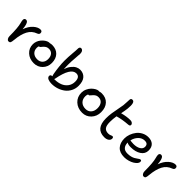

<svg xmlns="http://www.w3.org/2000/svg" viewBox="231 -1960 3174 3174"><g transform="rotate(45 1818.0 -372.5)"><path d="M157.2 12.2Q136.2 12.2 121.6 -9Q106.9 -30.3 106.9 -61Q106.9 -261.2 83 -345.2Q71.8 -386.2 71.8 -408.2Q71.8 -425.8 81.5 -437Q91.3 -448.2 108.9 -448.2Q127.4 -448.2 140.9 -435.3Q154.3 -422.4 164.6 -387.5Q174.8 -352.5 179.2 -294.9Q214.4 -394 275.6 -448Q336.9 -502 393.1 -502Q435.1 -502 435.1 -458Q435.1 -429.7 399.9 -416Q307.6 -383.8 262.2 -297.4Q216.8 -210.9 204.1 -68.8Q200.2 -21 190.7 -4.4Q181.2 12.2 157.2 12.2Z M705.6 -27.8Q604.5 -27.8 539.1 -87.9Q473.6 -147.9 473.6 -240.2Q473.6 -275.9 486.3 -309.6Q499 -343.3 519 -368.2Q539.1 -393.1 562.7 -412.4Q586.4 -431.6 609.9 -441.4Q633.3 -451.2 651.4 -451.2Q657.7 -451.2 659.7 -450.2Q685.5 -458 709.5 -458Q805.7 -458 861.1 -400.1Q916.5 -342.3 916.5 -242.2Q916.5 -150.9 856.2 -89.4Q795.9 -27.8 705.6 -27.8ZM561.5 -244.1Q561.5 -184.6 599.4 -149.2Q637.2 -113.8 701.7 -113.8Q759.3 -113.8 793.5 -149.7Q827.6 -185.5 827.6 -245.1Q827.6 -305.7 798.3 -340.3Q769 -375 717.3 -375Q688.5 -375 668.7 -365.2Q648.9 -355.5 628.4 -335Q619.6 -326.2 610.6 -314.9Q601.6 -303.7 597.2 -298.3Q592.8 -293 585.7 -289.1Q578.6 -285.2 569.3 -285.2Q561.5 -265.6 561.5 -244.1Z M1155.3 4.9Q1132.8 4.9 1112.1 1.5Q1091.3 -2 1073.5 -9.3Q1055.7 -16.6 1044.9 -29.5Q1034.2 -42.5 1034.2 -59.1Q1034.2 -75.2 1044.2 -84Q1054.2 -92.8 1070.3 -92.8Q1074.2 -92.8 1077.1 -91.8Q1069.8 -108.9 1065.4 -130.9Q1036.1 -295.4 1036.1 -417Q1036.1 -502.4 1044.4 -590.8Q1052.7 -679.2 1052.2 -711.9Q1051.3 -731.9 1060.3 -745.4Q1069.3 -758.8 1086.4 -758.8Q1108.9 -758.8 1124.5 -738.5Q1140.1 -718.3 1140.1 -683.1Q1140.1 -652.3 1132.3 -569.6Q1124.5 -486.8 1124.5 -405.8Q1124.5 -363.8 1127.4 -311Q1147.9 -372.6 1181.9 -415.5Q1215.8 -458.5 1252.2 -477.3Q1288.6 -496.1 1326.2 -496.1Q1403.3 -496.1 1449.7 -444.6Q1496.1 -393.1 1496.1 -289.1Q1496.1 -222.7 1467.5 -166.3Q1439 -109.9 1391.4 -73Q1343.8 -36.1 1282.7 -15.6Q1221.7 4.9 1155.3 4.9ZM1137.2 -99.1Q1135.7 -89.4 1131.3 -82H1143.1Q1214.8 -82 1273.7 -105.5Q1332.5 -128.9 1369.9 -178.7Q1407.2 -228.5 1407.2 -296.9Q1407.2 -408.2 1324.2 -408.2Q1195.3 -408.2 1137.2 -99.1Z M1850.1 -14.2Q1743.7 -14.2 1675.5 -78.1Q1607.4 -142.1 1607.4 -241.2Q1607.4 -288.1 1627.2 -331.3Q1647 -374.5 1675.8 -402.8Q1704.6 -431.2 1735.1 -448Q1765.6 -464.8 1789.1 -464.8Q1795.4 -464.8 1801.3 -462.9Q1828.1 -472.2 1854 -472.2Q1953.6 -472.2 2010.5 -411.1Q2067.4 -350.1 2067.4 -244.1Q2067.4 -146 2004.9 -80.1Q1942.4 -14.2 1850.1 -14.2ZM1695.3 -245.1Q1695.3 -177.7 1736.3 -137.9Q1777.3 -98.1 1846.2 -98.1Q1906.7 -98.1 1942.9 -138.9Q1979 -179.7 1979 -248Q1979 -314 1948 -351.6Q1917 -389.2 1863.3 -389.2Q1834 -389.2 1814.7 -379.6Q1795.4 -370.1 1774.4 -349.1Q1764.2 -338.9 1752.4 -323.5Q1740.7 -308.1 1733.4 -303Q1726.1 -297.9 1713.4 -297.9H1707Q1695.3 -270 1695.3 -245.1Z M2394 13.2Q2194.8 13.2 2194.8 -228Q2194.8 -293.5 2204.1 -356.4Q2213.4 -419.4 2226.8 -482.9Q2240.2 -546.4 2245.1 -585.9Q2248.5 -622.6 2250.2 -666Q2252 -709.5 2252.9 -722.2Q2254.4 -738.3 2262.5 -747.1Q2270.5 -755.9 2290 -755.9Q2352.1 -755.9 2335 -597.2Q2328.6 -541 2313 -464.8Q2415 -493.2 2502 -493.2Q2529.8 -493.2 2548.3 -479Q2566.9 -464.8 2566.9 -444.8Q2566.9 -430.7 2558.1 -423.6Q2549.3 -416.5 2530.8 -415Q2394 -404.8 2294.9 -375Q2282.7 -301.8 2282.7 -231.9Q2282.7 -147 2311 -111.6Q2339.4 -76.2 2398.9 -76.2Q2427.7 -76.2 2448.7 -86.2Q2469.7 -96.2 2480 -96.2Q2505.9 -96.2 2505.9 -63Q2505.9 -30.8 2475.8 -8.8Q2445.8 13.2 2394 13.2Z M2862.8 14.2Q2753.4 14.2 2699.2 -46.1Q2645 -106.4 2645 -209Q2645 -261.2 2664.3 -313.5Q2683.6 -365.7 2717.3 -408.7Q2751 -451.7 2802.5 -478.3Q2854 -504.9 2913.1 -504.9Q2986.3 -504.9 3028.6 -465.8Q3070.8 -426.8 3070.8 -351.1Q3070.8 -271 3000.5 -225.1Q2930.2 -179.2 2821.8 -179.2Q2759.8 -179.2 2731.9 -199.2V-198.2Q2731.9 -138.2 2762.2 -102.5Q2792.5 -66.9 2857.9 -66.9Q2898.4 -66.9 2933.1 -75.4Q2967.8 -84 2989.5 -96.4Q3011.2 -108.9 3028.3 -121.3Q3045.4 -133.8 3059.1 -142.3Q3072.8 -150.9 3083 -150.9Q3095.7 -150.9 3100.8 -143.3Q3106 -135.7 3106 -118.2Q3106 -98.1 3085.7 -74.7Q3065.4 -51.3 3033 -31.7Q3000.5 -12.2 2954.8 1Q2909.2 14.2 2862.8 14.2ZM2738.8 -255.9Q2743.2 -255.9 2766.8 -252.4Q2790.5 -249 2814.9 -249Q2891.1 -249 2938.5 -277.3Q2985.8 -305.7 2985.8 -352.1Q2985.8 -387.2 2967.8 -404.5Q2949.7 -421.9 2910.6 -421.9Q2848.1 -421.9 2801.3 -374.5Q2754.4 -327.1 2738.8 -255.9Z M3314.9 12.2Q3293.9 12.2 3279.3 -9Q3264.6 -30.3 3264.6 -61Q3264.6 -261.2 3240.7 -345.2Q3229.5 -386.2 3229.5 -408.2Q3229.5 -425.8 3239.3 -437Q3249 -448.2 3266.6 -448.2Q3285.2 -448.2 3298.6 -435.3Q3312 -422.4 3322.3 -387.5Q3332.5 -352.5 3336.9 -294.9Q3372.1 -394 3433.3 -448Q3494.6 -502 3550.8 -502Q3592.8 -502 3592.8 -458Q3592.8 -429.7 3557.6 -416Q3465.3 -383.8 3419.9 -297.4Q3374.5 -210.9 3361.8 -68.8Q3357.9 -21 3348.4 -4.4Q3338.9 12.2 3314.9 12.2Z"/></g></svg>

Font: Shantell Sans Irregular
Style: Regular
Weight: 400
Designer: Stephen Nixon, Anya Danilova, Shantell Martin
Foundry: Arrow Type
Version: Version 1.006;[9816181b4]